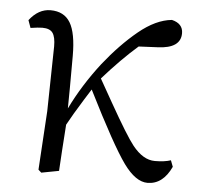

<svg xmlns="http://www.w3.org/2000/svg" viewBox="-44 -575 659 634"><g transform="rotate(5 285.5 -257.5)"><path d="M467 14Q428 14 388 -41Q346 -99 257 -277Q250 -265 235 -242Q202 -189 183 -154Q181 -125 177 -66Q174 -22 173 0L115 11L105 2L117 -193L121 -408Q121 -439 111.5 -452.5Q102 -466 77 -466Q64 -466 38 -462L29 -487Q59 -526 99 -526Q144 -526 164.5 -492Q185 -458 185 -382Q185 -259 184 -208Q223 -288 281 -363Q335 -431 391.5 -477.5Q448 -524 501 -529Q538 -520 538 -488Q538 -438 462 -435L399 -432Q344 -384 284 -316Q300 -288 327 -240Q387 -134 411 -104Q446 -60 485 -60Q517 -60 538 -67L546 -46Q518 14 467 14Z"/></g></svg>

Font: Cactus Classical Serif
Style: Regular
Weight: 400
Designer: Henry Chan (via Glyphwiki)、田海東、宇文滿月
Foundry: Moonlit Owen
Version: Version 1.000